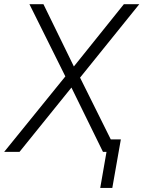

<svg xmlns="http://www.w3.org/2000/svg" viewBox="-42 -731 690 924"><path d="M0 0ZM313.5 -411.1 554.2 -710.9H628.4L343.3 -357.4L521 0H453.6L301.8 -309.6L51.8 0H-22L272.5 -363.3L99.6 -710.9H167ZM498.5 173.3H440.4L481 -60.1H539.6Z"/></svg>

Font: Roboto Light
Style: Italic
Weight: 300
Italic angle: -12°
Designer: Google
Version: Version 2.134; 2016; ttfautohint (v1.6)